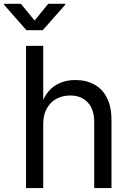

<svg xmlns="http://www.w3.org/2000/svg" viewBox="-56 -962 667 982"><path d="M165 -327.1V0H77.1V-727.5H165V-413.6H149.9Q174.8 -489.3 220.9 -521Q267.1 -552.7 329.1 -552.7Q384.3 -552.7 426 -530Q467.8 -507.3 491 -461.7Q514.2 -416 514.2 -346.7V0H425.8V-339.4Q425.8 -402.3 392.8 -438Q359.9 -473.6 302.7 -473.6Q263.7 -473.6 232.4 -456.5Q201.2 -439.5 183.1 -406.7Q165 -374 165 -327.1ZM50.8 -942.4 121.1 -856.9 190.4 -942.4H277.8V-938L162.6 -807.6H79.1L-35.6 -938V-942.4Z"/></svg>

Font: Inter Variable
Style: Regular
Weight: 400
Designer: Rasmus Andersson
Foundry: rsms
Version: Version 4.001;git-9221beed3